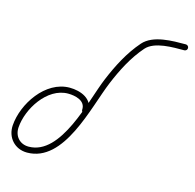

<svg xmlns="http://www.w3.org/2000/svg" viewBox="-88 -644 764 751"><g transform="rotate(15 293.5 -268.0)"><path d="M260.5 -188.3C267.1 -187.9 272.8 -192.9 273.3 -199.5C277 -252.3 224.2 -271.8 180.3 -271.8C82.1 -271.8 8.9 -160.3 2.7 -72C-0.7 -22.5 33.6 16.7 83.9 16.7C233.8 16.7 280.2 -219.8 326 -329.3C350.5 -387.9 379.8 -446 422 -494.1C454.4 -531.1 530.7 -528.8 574.9 -529C581.5 -529 586.8 -534.4 586.8 -541C586.8 -547.6 581.4 -553 574.8 -553C574.8 -553 574.8 -553 574.8 -553C521.7 -552.8 442.4 -553.8 403.9 -509.9C360.1 -459.8 329.4 -399.6 303.9 -338.5C263.5 -242.1 215.4 -7.3 83.9 -7.3C47.5 -7.3 24.2 -34.6 26.7 -70.4C31.9 -145.7 95.2 -247.8 180.3 -247.8C209.1 -247.8 251.9 -238.3 249.3 -201.2C248.9 -194.5 253.9 -188.8 260.5 -188.3Z"/></g></svg>

Font: FRB American Cursive Guidelines Light
Style: Italic
Weight: 300
Italic angle: -25°
Version: Version 2.0;Modular Font Editor K font №1